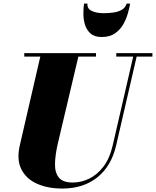

<svg xmlns="http://www.w3.org/2000/svg" viewBox="-20 -1050 880 1084"><path d="M474 -1029.5Q470.5 -1002 497.2 -988.8Q524 -975.5 564.5 -975.5Q591.5 -975.5 618.5 -979Q645.5 -982.5 666.2 -993.8Q687 -1005 695 -1029.5H714.5Q711 -1007 702 -975Q693 -943 675.8 -912.5Q658.5 -882 629 -861.5Q599.5 -841 554.5 -841Q513 -841 490.5 -861.5Q468 -882 459.2 -912.5Q450.5 -943 450.8 -975Q451 -1007 454.5 -1029.5ZM117 -750H522V-730.5H422.5L306.5 -240Q292 -177.5 290.5 -127.5Q289 -77.5 311.5 -48.5Q334 -19.5 391 -19.5Q438 -19.5 483.2 -41.2Q528.5 -63 564 -109.2Q599.5 -155.5 616.5 -230L732 -730.5H636.5V-750H840.5V-730.5H751.5L636 -230Q609 -112.5 529.8 -49Q450.5 14.5 332 14.5Q250.5 14.5 189.5 -12.5Q128.5 -39.5 100.8 -93.8Q73 -148 92 -230L207.5 -730.5H117Z"/></svg>

Font: Bodoni* 11pt Fatface
Style: Italic
Weight: 900
Italic angle: -13°
Version: Version 2.3